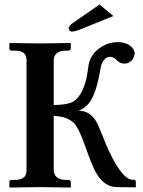

<svg xmlns="http://www.w3.org/2000/svg" viewBox="-20 -840 642 862"><path d="M426.8 -819.8 488.8 -768.1 345.2 -710Q316.9 -698.2 301.8 -698.2Q288.6 -700.2 288.1 -712.9Q290 -724.1 303.2 -733.9ZM221.2 -76.2Q223.6 -32.7 275.9 -32.2H290Q297.4 -30.3 297.9 -22.9V0L295.9 2Q294.9 2 160.2 0Q160.2 0 23.9 2L22 0V-22.9Q23.4 -30.8 29.8 -32.2H43.9Q91.8 -32.2 97.7 -62Q98.6 -68.8 99.1 -76.2V-568.8Q99.1 -605.5 64.9 -611.3Q55.2 -612.8 43.9 -612.8H29.8Q22.9 -614.7 22 -621.1V-645L23.9 -647Q24.9 -647 160.2 -645L295.9 -647L297.9 -645V-621.1Q295.9 -614.3 290 -612.8H275.9Q221.7 -611.3 221.2 -568.8V-368.2Q283.2 -369.6 307.1 -382.8Q359.4 -415 374 -522.5Q375.5 -531.7 377 -543.9Q384.8 -599.6 439 -631.8Q471.2 -650.4 505.9 -650.9Q557.1 -650.9 578.6 -619.6Q584.5 -609.9 585 -601.1Q578.6 -558.6 541 -554.2Q520 -554.7 506.8 -566.9Q491.7 -584.5 475.1 -585Q448.7 -585 435.1 -548.8Q432.1 -540.5 431.2 -533.2Q413.1 -419.9 379.9 -377.4Q359.4 -352.5 333 -342.8Q385.7 -342.8 414.1 -291Q422.9 -274.4 438 -235.8Q504.4 -65.4 558.6 -37.1Q566.9 -33.2 574.2 -33.2H583Q589.4 -31.2 589.8 -23.9V-1L588.9 1L502.9 0Q444.3 -1 407.2 -71.8Q389.6 -106 363.8 -180.2Q334.5 -263.7 312.5 -287.1Q282.7 -316.9 221.2 -319.8Z"/></svg>

Font: Linux Libertine O
Style: Semibold
Weight: 700
Designer: Philipp H. Poll
Foundry: Philipp H. Poll
Version: Version 5.0.0